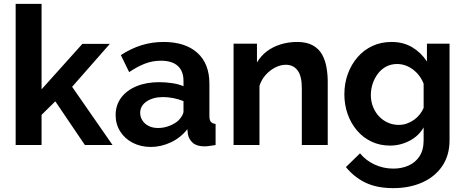

<svg xmlns="http://www.w3.org/2000/svg" viewBox="-20 -750 2405 993"><path d="M419 0 266 -226 195 -156V0H61V-730H195V-288L406 -523H548L353 -301L562 0Z M803 -325Q836 -325 870 -320Q904 -315 929 -304V-332Q929 -382 899.5 -409Q870 -436 812 -436Q769 -436 730 -421Q691 -406 648 -377L605 -465Q657 -499 711.5 -516Q766 -533 826 -533Q938 -533 1000.5 -477Q1063 -421 1063 -317V-150Q1063 -129 1070.5 -120Q1078 -111 1095 -109V0Q1077 3 1062.5 5Q1048 7 1038 7Q998 7 977.5 -11Q957 -29 952 -55L949 -82Q915 -38 864 -14Q813 10 760 10Q708 10 666.5 -11.5Q625 -33 601.5 -70.5Q578 -108 578 -155Q578 -206 606.5 -244.5Q635 -283 686 -304Q737 -325 803 -325ZM929 -174V-227Q905 -237 877 -242.5Q849 -248 824 -248Q772 -248 738.5 -225.5Q705 -203 705 -166Q705 -146 716 -128Q727 -110 748 -99Q769 -88 798 -88Q828 -88 857 -99.5Q886 -111 904 -128Q915 -140 922 -152Q929 -164 929 -174Z M1675 0H1541V-294Q1541 -357 1519 -386Q1497 -415 1458 -415Q1431 -415 1403.5 -401Q1376 -387 1354 -362.5Q1332 -338 1322 -306V0H1188V-524H1309V-427Q1329 -461 1360 -484.5Q1391 -508 1431.5 -520.5Q1472 -533 1517 -533Q1566 -533 1597.5 -515.5Q1629 -498 1645.5 -468.5Q1662 -439 1668.5 -402Q1675 -365 1675 -327Z M1761 -262Q1761 -319 1779 -368Q1797 -417 1829.5 -454.5Q1862 -492 1906.5 -512.5Q1951 -533 2005 -533Q2066 -533 2112 -505.5Q2158 -478 2188 -432V-524H2305V-25Q2305 53 2267.5 108.5Q2230 164 2164 193.5Q2098 223 2014 223Q1929 223 1870 194.5Q1811 166 1769 114L1842 43Q1872 80 1917.5 101Q1963 122 2014 122Q2057 122 2092.5 106.5Q2128 91 2149.5 58.5Q2171 26 2171 -25V-91Q2145 -46 2097.5 -21.5Q2050 3 1997 3Q1945 3 1901.5 -17.5Q1858 -38 1826.5 -75Q1795 -112 1778 -160Q1761 -208 1761 -262ZM2171 -192V-317Q2159 -348 2137.5 -371Q2116 -394 2089.5 -406.5Q2063 -419 2034 -419Q2003 -419 1978 -406Q1953 -393 1935 -369.5Q1917 -346 1907.5 -317.5Q1898 -289 1898 -258Q1898 -226 1909 -198Q1920 -170 1939.5 -149Q1959 -128 1985.5 -116Q2012 -104 2042 -104Q2064 -104 2084 -111Q2104 -118 2121 -130Q2138 -142 2151 -158.5Q2164 -175 2171 -192Z"/></svg>

Font: YasnoRaleway
Style: Bold
Weight: 700
Designer: Matt McInerney, Pablo Impallari, Rodrigo Fuenzalida
Foundry: Matt McInerney, Pablo Impallari, Rodrigo Fuenzalida
Version: Version 4.026